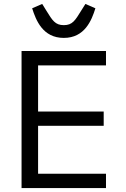

<svg xmlns="http://www.w3.org/2000/svg" viewBox="-20 -958 640 978"><path d="M519.9 0V-73.2H174V-317.1H508.2V-389.9H174V-625H519.9V-698.2H89.8V0ZM143.8 -915.8C163 -855.1 197.8 -764.9 305 -764.9C411.9 -764.9 447.1 -855.1 465.9 -915.8L415.1 -937.9L393.8 -904.1C362.9 -854 349.1 -829.9 305 -829.9C261 -829.9 246.8 -854 215.9 -904.1L195 -937.9Z"/></svg>

Font: Margiela Mono
Style: Regular
Weight: 400
Designer: Mike Abbink, Paul van der Laan, Pieter van Rosmalen
Foundry: Bold Monday
Version: Version 2.003 2021